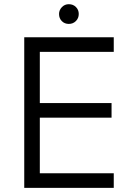

<svg xmlns="http://www.w3.org/2000/svg" viewBox="-20 -912 624 932"><path d="M97.7 -731H532.2V-660.2H173.3V-411.6H521.5V-340.8H173.3V-70.8H532.2V0H97.7ZM266.6 -844.2Q266.6 -862.8 280.3 -877.2Q293.9 -891.6 314 -891.6Q335 -891.6 348.6 -877.9Q362.3 -864.3 362.3 -844.2Q362.3 -823.7 348.4 -809.8Q334.5 -795.9 314 -795.9Q293.5 -795.9 280 -809.6Q266.6 -823.2 266.6 -844.2Z"/></svg>

Font: Glacial Indifference
Style: Regular
Weight: 400
Designer: Alfredo Marco Pradil
Foundry: Alfredo Marco Pradil
Version: Version 1.312